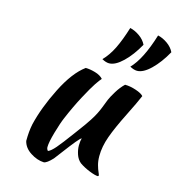

<svg xmlns="http://www.w3.org/2000/svg" viewBox="-109 -813 870 930"><g transform="rotate(15 326.5 -348.5)"><path d="M369.1 -22Q352.1 -36.1 344.5 -59.1Q336.9 -82 336.9 -103Q336.9 -124.5 341.8 -139.2Q336.9 -139.6 316.2 -114.3Q295.4 -88.9 269.5 -54.2Q243.7 -19.5 236.8 -11.2Q209 18.6 193.8 20Q159.7 18.6 126.2 -3.2Q92.8 -24.9 85 -58.1Q85 -106 92.8 -143.1Q113.8 -231.4 164.1 -331.8Q214.4 -432.1 272 -474.1Q293.5 -474.1 320.3 -466.3Q347.2 -458.5 360.8 -442.9Q352.1 -433.6 335.9 -409.7Q319.8 -385.7 290.5 -331.1Q261.2 -276.4 233.9 -211.9Q222.2 -185.1 207 -132.6Q191.9 -80.1 191.9 -56.2Q191.9 -45.4 199.2 -38.1Q213.4 -43.5 235.1 -68.6Q256.8 -93.8 300.8 -153.8Q303.7 -158.2 318.4 -177.7Q333 -197.3 341.3 -209Q349.6 -220.7 362.1 -239.7Q374.5 -258.8 383.5 -276.6Q392.6 -294.4 398.9 -311Q408.2 -335.9 415 -352.3Q421.9 -368.7 439.2 -397Q456.5 -425.3 477.1 -444.8Q502.9 -444.8 532.7 -434.8Q562.5 -424.8 571.8 -413.1Q558.1 -379.9 520.8 -305.4Q483.4 -231 464.6 -178.7Q445.8 -126.5 445.8 -79.1Q445.8 -54.2 451.4 -34.2Q457 -14.2 462.4 -2.7Q467.8 8.8 467.8 13.2Q467.8 14.6 466.8 15.6Q465.8 16.6 464.8 16.6L463.9 17.1Q450.2 17.1 420.9 5.4Q391.6 -6.3 369.1 -22ZM430.2 -716.8Q454.6 -711.4 478.3 -694.8Q502 -678.2 513.2 -654.8Q481.4 -597.7 443.6 -561.3Q405.8 -524.9 375 -524.9Q358.9 -524.9 338.9 -536.1Q367.7 -565.4 389.2 -609.1Q410.6 -652.8 430.2 -716.8ZM569.8 -716.8Q594.2 -711.4 617.9 -694.8Q641.6 -678.2 652.8 -654.8Q621.1 -597.7 583.5 -561.3Q545.9 -524.9 515.1 -524.9Q499 -524.9 479 -536.1Q530.8 -588.9 569.8 -716.8Z"/></g></svg>

Font: Kaushan Script
Style: Regular
Weight: 400
Designer: Pablo Impallari
Foundry: Pablo Impallari
Version: Version 1.002